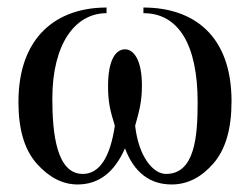

<svg xmlns="http://www.w3.org/2000/svg" viewBox="-20 -480 665 510"><path d="M361 -445C454 -445 505 -362 505 -208C505 -116 497 -18 421 -18C386 -18 348 -65 339 -146C351 -188 357 -213 357 -253C357 -321 335 -349 312 -349C289 -349 267 -324 267 -251C267 -208 273 -185 285 -146C273 -64 245 -18 200 -18C130 -18 119 -126 119 -218C119 -364 180 -445 263 -445V-460C132 -460 29 -384 29 -209C29 -138 44 -84 77 -46C110 -9 146 10 186 10C242 10 284 -22 312 -86C336 -22 378 10 436 10C478 10 515 -9 547 -46C579 -83 595 -137 595 -211C595 -386 494 -460 361 -460Z"/></svg>

Font: XITS
Style: Regular
Weight: 400
Designer: MicroPress Inc., with final additions and corrections provided by Coen Hoffman, Elsevier (retired)
Version: Version 1.302